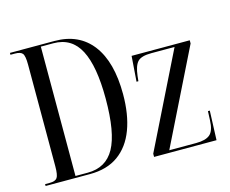

<svg xmlns="http://www.w3.org/2000/svg" viewBox="-100 -855 1191 995"><g transform="rotate(-15 495.5 -357.0)"><path d="M28 0V-10H54Q83 -10 93 -24.5Q103 -39 103 -86V-631Q103 -678 92.5 -691Q82 -704 52 -704H28V-714H267Q398 -714 468.5 -621.5Q539 -529 539 -356Q539 -247 509 -167Q479 -87 418.5 -43.5Q358 0 266 0ZM257 -10Q355 -10 400.5 -92Q446 -174 446 -357Q446 -531 401 -617.5Q356 -704 258 -704H191V-10ZM610 0V-17L860 -523H736Q681 -523 661.5 -502Q642 -481 636 -428L633 -400H623L633 -536H945V-519L695 -13H839Q891 -13 914 -33Q937 -53 939 -109L941 -157H951L945 0Z"/></g></svg>

Font: Noto Serif Display ExtraCondensed
Style: Regular
Weight: 400
Width: 2
Designer: Monotype Design Team
Foundry: Monotype Imaging Inc.
Version: Version 2.009